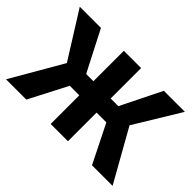

<svg xmlns="http://www.w3.org/2000/svg" viewBox="-124 -1039 1350 1350"><g transform="rotate(45 550.5 -364.0)"><path d="M636.2 -727.5V0H464.4V-727.5ZM20.5 0 242.2 -383.3 26.4 -727.5H236.8L392.6 -424.8H712.4L862.3 -727.5H1071.3L863.3 -385.3L1080.1 0H875.5L733.4 -284.7H369.6L222.2 0Z"/></g></svg>

Font: Inter 17pt ExtraBold
Style: Regular
Weight: 800
Version: Version 4.001;git-66647c0bb